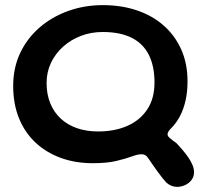

<svg xmlns="http://www.w3.org/2000/svg" viewBox="-20 -624 812 750"><path d="M671.5 106Q649.5 106 630.5 90Q616.5 75 596.8 48Q577 21 558 -7.5Q552.5 -15.5 546.5 -18.5Q540.5 -21.5 533 -21.5Q518.5 -21.5 494.8 -12.8Q471 -4 434 4.8Q397 13.5 342.5 13.5Q274.5 13.5 217.5 -7.2Q160.5 -28 118.8 -67Q77 -106 54.2 -162Q31.5 -218 31.5 -288.5Q31.5 -359 58.8 -416.8Q86 -474.5 134.5 -516.5Q183 -558.5 246.5 -581.2Q310 -604 381.5 -604Q453.5 -604 514 -583.8Q574.5 -563.5 618.8 -524.8Q663 -486 687.8 -431Q712.5 -376 712.5 -306Q712.5 -265 704.8 -231Q697 -197 682.8 -170Q668.5 -143 648.5 -123Q634.5 -109.5 634.5 -99Q634.5 -92.5 643.2 -84.8Q652 -77 668.5 -65.5Q681.5 -52 694 -37.2Q706.5 -22.5 716.5 -7.8Q726.5 7 732.2 21.2Q738 35.5 738 49Q738 65.5 728.5 78.5Q719 91.5 703.5 98.8Q688 106 671.5 106ZM363 -110.5Q428.5 -110.5 478 -132.5Q527.5 -154.5 555.5 -197Q583.5 -239.5 583.5 -301.5Q583.5 -366 561.2 -410Q539 -454 494.2 -476.5Q449.5 -499 381 -499Q336 -499 296.5 -484Q257 -469 226.8 -442Q196.5 -415 179.2 -378.8Q162 -342.5 162 -300Q162 -255.5 176.5 -220.2Q191 -185 217.5 -160.5Q244 -136 281 -123.2Q318 -110.5 363 -110.5Z"/></svg>

Font: Gluten
Style: Regular
Weight: 400
Designer: Tyler Finck
Foundry: Etcetera Type Company
Version: Version 1.300